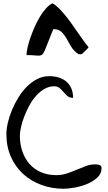

<svg xmlns="http://www.w3.org/2000/svg" viewBox="-20 -1162 668 1184"><path d="M19.5 -335Q19.5 -368.2 28.8 -407.2Q38.1 -446.3 54.7 -485.8Q71.3 -525.4 94.7 -563Q118.2 -600.6 147.5 -629.4Q176.8 -658.2 210.9 -675.3Q245.1 -692.4 283.2 -692.4Q314.5 -692.4 341.8 -684.1Q369.1 -675.8 388.7 -659.2Q408.2 -642.6 419.4 -617.7Q430.7 -592.8 430.7 -558.6Q409.2 -558.6 396 -569.8Q382.8 -581.1 371.6 -594.7Q360.4 -608.4 347.2 -619.1Q334 -629.9 313.5 -629.9Q283.2 -629.9 255.4 -614.3Q227.5 -598.6 203.6 -572.3Q179.7 -545.9 161.6 -512.7Q143.6 -479.5 130.4 -445.8Q117.2 -412.1 109.9 -379.9Q102.5 -347.7 102.5 -324.2Q102.5 -273.4 117.7 -229Q132.8 -184.6 161.1 -151.9Q189.5 -119.1 231.4 -100.6Q273.4 -82 327.1 -82Q361.3 -82 392.1 -92.3Q422.9 -102.5 451.7 -114.7Q480.5 -127 508.8 -137.7Q537.1 -148.4 565.4 -148.4Q569.3 -148.4 576.7 -147.9Q584 -147.5 590.3 -145.5Q596.7 -143.6 601.6 -139.2Q606.4 -134.8 606.4 -126Q606.4 -90.8 579.6 -66.4Q552.7 -42 515.6 -26.9Q478.5 -11.7 438.5 -4.9Q398.4 2 373 2Q298.8 2 234.4 -22Q169.9 -45.9 122.1 -89.8Q74.2 -133.8 46.9 -195.8Q19.5 -257.8 19.5 -335ZM303.7 -1141.6Q323.2 -1130.9 343.8 -1110.4Q364.3 -1089.8 385.3 -1064Q406.2 -1038.1 426.3 -1009.3Q446.3 -980.5 464.8 -954.1Q483.4 -927.7 499.5 -905.3Q515.6 -882.8 526.4 -871.1Q525.4 -869.1 520.5 -863.3Q515.6 -857.4 508.8 -851.1Q502 -844.7 495.1 -837.9Q488.3 -831.1 484.4 -828.1Q481.4 -828.1 480.5 -828.1Q477.5 -827.1 474.6 -827.1Q470.7 -827.1 467.8 -828.1Q464.8 -828.1 463.9 -828.1Q434.6 -847.7 418.9 -874.5Q403.3 -901.4 389.6 -925.3Q376 -949.2 358.4 -965.8Q340.8 -982.4 308.6 -982.4Q288.1 -932.6 276.4 -901.4Q264.6 -870.1 256.8 -852.5Q249 -835 242.2 -827.6Q235.4 -820.3 224.1 -819.3Q212.9 -818.4 193.8 -820.3Q174.8 -822.3 143.6 -822.3Q143.6 -840.8 149.9 -869.1Q156.2 -897.5 167.5 -929.7Q178.7 -961.9 193.8 -996.1Q209 -1030.3 226.6 -1059.6Q244.1 -1088.9 264.2 -1110.8Q284.2 -1132.8 303.7 -1141.6Z"/></svg>

Font: Gloria Hallelujah
Style: Regular
Weight: 400
Designer: Kimberly Geswein
Foundry: Kimberly Geswein
Version: Version 1.004 2010